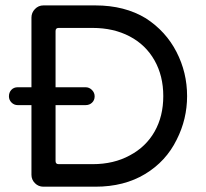

<svg xmlns="http://www.w3.org/2000/svg" viewBox="-20 -703 778 724"><path d="M98.6 -43.9V-306.6H46.9Q33.2 -306.6 23.4 -316.4Q13.7 -326.2 13.7 -339.8Q13.7 -354.5 22.9 -364.3Q32.2 -374 46.9 -374H98.6V-636.7Q98.6 -655.3 111.8 -668.9Q125 -682.6 143.6 -682.6H339.8Q450.2 -682.6 530.3 -633.8Q605.5 -585 645.5 -507.3Q685.5 -429.7 685.5 -340.8Q685.5 -253.9 646.5 -176.8Q606.4 -94.7 527.3 -46.9Q448.2 1 339.8 1H143.6Q125 1 111.8 -12.2Q98.6 -25.4 98.6 -43.9ZM469.7 -117.2Q530.3 -149.4 563 -207Q595.7 -264.6 595.7 -340.8Q595.7 -417 562.5 -475.6Q529.3 -534.2 468.8 -565.9Q408.2 -597.7 329.1 -597.7H201.2Q189.5 -597.7 189.5 -585.9V-374H302.7Q316.4 -374 326.7 -363.8Q336.9 -353.5 336.9 -339.8Q336.9 -325.2 327.1 -315.9Q317.4 -306.6 302.7 -306.6H189.5V-95.7Q189.5 -84 201.2 -84H329.1Q409.2 -84 469.7 -117.2Z"/></svg>

Font: jf-openhuninn-1.1
Style: Regular
Weight: 400
Designer: [Kosugi Maru]
      Designed by Motoya company      

      [Varela Round]
      Joe Prince(Latin component); Avraham Co
Foundry: justfont CO.,LTD.
Version: 1.1